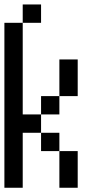

<svg xmlns="http://www.w3.org/2000/svg" viewBox="-20 -937 457 873"><path d="M0 -83.3V-833.3H83.3V-416.7H166.7V-333.3H83.3V-83.3ZM83.3 -916.7H166.7V-833.3H83.3ZM166.7 -416.7V-500H250V-416.7ZM166.7 -333.3H250V-250H166.7ZM250 -83.3V-250H333.3V-83.3ZM250 -500V-666.7H333.3V-500Z"/></svg>

Font: Galmuri11 Condensed
Style: Regular
Weight: 400
Width: 3
Designer: Lee Minseo (quiple)
Version: Version 2.399;hotconv 1.1.1;makeotfexe 2.6.0 DEVELOPMENT